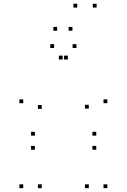

<svg xmlns="http://www.w3.org/2000/svg" viewBox="-20 -970 660 1000"><path d="M197.5 10V-10H177.5V10ZM197.5 -402.8V-422.8H177.5V-402.8ZM333.5 -660.2V-680.2H313.5V-660.2ZM306.5 -660.2V-680.2H286.5V-660.2ZM442.5 -404.2V-424.2H422.5V-404.2ZM442.5 10V-10H422.5V10ZM539 10V-10H519V10ZM539 -432.5V-452.5H519V-432.5ZM378.2 -720V-740H358.2V-720ZM261.8 -720V-740H241.8V-720ZM101 -432.5V-452.5H81V-432.5ZM101 10V-10H81V10ZM481.3 -190.2V-210.2H461.3V-190.2ZM481.3 -263.5V-283.5H461.3V-263.5ZM161.8 -263.5V-283.5H141.8V-263.5ZM161.8 -190.2V-210.2H141.8V-190.2ZM277.8 -809.8V-829.8H257.8V-809.8ZM382.3 -930.5V-950.5H362.3V-930.5ZM483.2 -930.5V-950.5H463.2V-930.5ZM357.3 -809.8V-829.8H337.3V-809.8Z"/></svg>

Font: Monaspace Krypton Dots Var
Style: Regular
Weight: 400
Designer: Riley Cran and the Lettermatic Team
Version: Version 1.100 (Monaspace Krypton Dots)